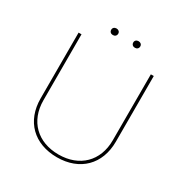

<svg xmlns="http://www.w3.org/2000/svg" viewBox="-189 -984 1093 1139"><g transform="rotate(30 357.5 -414.5)"><path d="M283 -789C297 -789 307 -798 307 -812C307 -825 297 -834 283 -834C269 -834 259 -825 259 -812C259 -798 269 -789 283 -789ZM434 -789C448 -789 458 -798 458 -812C458 -825 448 -834 434 -834C420 -834 410 -825 410 -812C410 -798 420 -789 434 -789ZM358 5C514 5 615 -95 615 -250V-700H595V-248C595 -106 501 -14 358 -14C214 -14 120 -106 120 -248V-700H100V-250C100 -94 201 5 358 5Z"/></g></svg>

Font: Fixel Display Thin
Style: Regular
Weight: 100
Designer: AlfaBravo + MacPaw
Foundry: Kyrylo Tkachov, Marchela Mozhyna, Serhii Makarenko, Maria Weinstein, Zakhar Kryvoshyya
Version: Version 1.211